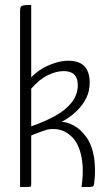

<svg xmlns="http://www.w3.org/2000/svg" viewBox="-20 -755 434 775"><path d="M61 0V-712Q61 -724 65 -728.5Q69 -733 79 -734Q89 -735 106 -735V-443Q138 -476 180 -493Q222 -510 254 -510Q286 -510 305 -499.5Q324 -489 333 -469.5Q342 -450 342 -422Q342 -387 328.5 -360Q315 -333 295.5 -313Q276 -293 258 -281Q240 -269 229 -263Q250 -263 277.5 -248.5Q305 -234 328 -202.5Q351 -171 360 -118Q363 -96 363.5 -70Q364 -44 360 -14Q359 -7 356.5 -4Q354 -1 344 -0.5Q334 0 309 0Q316 -49 313.5 -85.5Q311 -122 302 -148Q292 -179 275 -197.5Q258 -216 239.5 -224.5Q221 -233 202.5 -234Q184 -235 171 -232Q161 -229 145.5 -223.5Q130 -218 118 -213Q106 -208 106 -208V-12Q106 -6 105 -3.5Q104 -1 94.5 -0.5Q85 0 61 0ZM106 -245Q158 -263 200.5 -286Q243 -309 268.5 -340.5Q294 -372 294 -412Q294 -468 237 -468Q207 -468 173 -451.5Q139 -435 106 -397Z"/></svg>

Font: Yanone Kaffeesatz ExtraLight Light
Style: Regular
Weight: 300
Version: Version 2.003